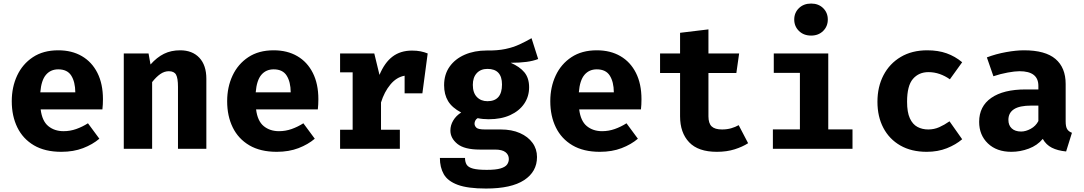

<svg xmlns="http://www.w3.org/2000/svg" viewBox="-20 -850 6194 1097"><path d="M212.3 -225.1Q220.5 -158.5 255.9 -129.5Q291.3 -100.5 343.1 -100.5Q380.5 -100.5 415.4 -112.8Q450.3 -125.1 482.6 -145.6L547.7 -57.4Q509.2 -24.6 454.6 -3.6Q400 17.4 330.3 17.4Q236.9 17.4 173.8 -19.7Q110.8 -56.9 79 -122.1Q47.2 -187.2 47.2 -271.8Q47.2 -352.3 77.9 -418.2Q108.7 -484.1 167.9 -523.3Q227.2 -562.6 312.8 -562.6Q390.8 -562.6 447.9 -529.2Q505.1 -495.9 536.7 -433.3Q568.2 -370.8 568.2 -283.1Q568.2 -269.2 567.4 -253.3Q566.7 -237.4 565.1 -225.1ZM312.8 -453.8Q269.2 -453.8 242.6 -422.6Q215.9 -391.3 210.3 -322.6H410.3Q409.7 -382.1 387.2 -417.9Q364.6 -453.8 312.8 -453.8Z M687.2 0V-544.6H828.7L840 -481.5Q876.4 -522.6 916.9 -542.6Q957.4 -562.6 1009.2 -562.6Q1079 -562.6 1119 -520Q1159 -477.4 1159 -400V0H996.9V-353.3Q996.9 -403.6 985.9 -423.3Q974.9 -443.1 944.6 -443.1Q919 -443.1 895.6 -426.7Q872.3 -410.3 849.2 -381V0Z M1443.1 -225.1Q1451.3 -158.5 1486.7 -129.5Q1522.1 -100.5 1573.8 -100.5Q1611.3 -100.5 1646.2 -112.8Q1681 -125.1 1713.3 -145.6L1778.5 -57.4Q1740 -24.6 1685.4 -3.6Q1630.8 17.4 1561 17.4Q1467.7 17.4 1404.6 -19.7Q1341.5 -56.9 1309.7 -122.1Q1277.9 -187.2 1277.9 -271.8Q1277.9 -352.3 1308.7 -418.2Q1339.5 -484.1 1398.7 -523.3Q1457.9 -562.6 1543.6 -562.6Q1621.5 -562.6 1678.7 -529.2Q1735.9 -495.9 1767.4 -433.3Q1799 -370.8 1799 -283.1Q1799 -269.2 1798.2 -253.3Q1797.4 -237.4 1795.9 -225.1ZM1543.6 -453.8Q1500 -453.8 1473.3 -422.6Q1446.7 -391.3 1441 -322.6H1641Q1640.5 -382.1 1617.9 -417.9Q1595.4 -453.8 1543.6 -453.8Z M1923.1 0V-108.7H1994.9V-436.9H1923.1V-544.6H2118.5L2148.2 -422.1Q2177.4 -492.3 2222.8 -526.7Q2268.2 -561 2333.8 -561Q2361.5 -561 2383.1 -556.7Q2404.6 -552.3 2423.6 -544.6L2393.3 -316.9H2291.8V-417.4Q2245.6 -409.2 2210.8 -367.4Q2175.9 -325.6 2156.9 -264.6V-108.7H2264.6V0Z M3016.9 -631.8 3054.9 -512.8Q3026.2 -501.5 2987.7 -496.4Q2949.2 -491.3 2897.9 -491.3Q2949.2 -469.2 2976.2 -436.7Q3003.1 -404.1 3003.1 -351.3Q3003.1 -298.5 2974.9 -257.2Q2946.7 -215.9 2894.9 -192.3Q2843.1 -168.7 2772.3 -168.7Q2738.5 -168.7 2709.2 -174.9Q2700.5 -170.3 2695.9 -161.5Q2691.3 -152.8 2691.3 -143.6Q2691.3 -130.8 2701.8 -120.5Q2712.3 -110.3 2751.3 -110.3H2840.5Q2904.1 -110.3 2950.5 -89.7Q2996.9 -69.2 3022.6 -33.8Q3048.2 1.5 3048.2 47.2Q3048.2 130.8 2974.9 179Q2901.5 227.2 2756.9 227.2Q2652.3 227.2 2595.1 205.9Q2537.9 184.6 2515.6 145.4Q2493.3 106.2 2493.3 52.3H2636.9Q2636.9 75.9 2646.4 91Q2655.9 106.2 2682.8 113.3Q2709.7 120.5 2761 120.5Q2812.8 120.5 2840 112.3Q2867.2 104.1 2877.2 90Q2887.2 75.9 2887.2 58.5Q2887.2 34.4 2868.2 19.5Q2849.2 4.6 2808.2 4.6H2721.5Q2633.3 4.6 2593.3 -27.9Q2553.3 -60.5 2553.3 -104.1Q2553.3 -134.4 2569.5 -161.5Q2585.6 -188.7 2614.9 -207.2Q2562.6 -234.9 2540 -272.6Q2517.4 -310.3 2517.4 -363.1Q2517.4 -424.6 2548.7 -469Q2580 -513.3 2635.1 -537.4Q2690.3 -561.5 2761 -561.5Q2822.1 -560.5 2867.2 -570Q2912.3 -579.5 2948.2 -596.2Q2984.1 -612.8 3016.9 -631.8ZM2765.1 -456.4Q2726.7 -456.4 2704.1 -432.1Q2681.5 -407.7 2681.5 -365.1Q2681.5 -320 2704.6 -295.9Q2727.7 -271.8 2765.1 -271.8Q2848.2 -271.8 2848.2 -367.2Q2848.2 -456.4 2765.1 -456.4Z M3289.2 -225.1Q3297.4 -158.5 3332.8 -129.5Q3368.2 -100.5 3420 -100.5Q3457.4 -100.5 3492.3 -112.8Q3527.2 -125.1 3559.5 -145.6L3624.6 -57.4Q3586.2 -24.6 3531.5 -3.6Q3476.9 17.4 3407.2 17.4Q3313.8 17.4 3250.8 -19.7Q3187.7 -56.9 3155.9 -122.1Q3124.1 -187.2 3124.1 -271.8Q3124.1 -352.3 3154.9 -418.2Q3185.6 -484.1 3244.9 -523.3Q3304.1 -562.6 3389.7 -562.6Q3467.7 -562.6 3524.9 -529.2Q3582.1 -495.9 3613.6 -433.3Q3645.1 -370.8 3645.1 -283.1Q3645.1 -269.2 3644.4 -253.3Q3643.6 -237.4 3642.1 -225.1ZM3389.7 -453.8Q3346.2 -453.8 3319.5 -422.6Q3292.8 -391.3 3287.2 -322.6H3487.2Q3486.7 -382.1 3464.1 -417.9Q3441.5 -453.8 3389.7 -453.8Z M4254.4 -31.8Q4222.6 -11.3 4177.4 3.1Q4132.3 17.4 4075.9 17.4Q3969.2 17.4 3917.4 -37.2Q3865.6 -91.8 3865.6 -185.6V-432.8H3751.3V-544.6H3865.6V-662.6L4027.7 -682.1V-544.6H4203.1L4187.2 -432.8H4027.7V-185.6Q4027.7 -145.1 4046.2 -127.7Q4064.6 -110.3 4105.1 -110.3Q4133.8 -110.3 4157.7 -117.2Q4181.5 -124.1 4200.5 -134.9Z M4614.4 -829.7Q4656.4 -829.7 4683.1 -803.6Q4709.7 -777.4 4709.7 -738.5Q4709.7 -699.5 4683.1 -673.1Q4656.4 -646.7 4614.4 -646.7Q4571.8 -646.7 4544.9 -673.1Q4517.9 -699.5 4517.9 -738.5Q4517.9 -777.4 4544.9 -803.6Q4571.8 -829.7 4614.4 -829.7ZM4712.3 -544.6V-110.8H4850.8V0H4395.9V-110.8H4550.3V-433.8H4401V-544.6Z M5283.6 -110.3Q5316.9 -110.3 5346.4 -123.3Q5375.9 -136.4 5405.1 -156.9L5477.4 -54.4Q5441.5 -23.6 5390 -3.1Q5338.5 17.4 5274.9 17.4Q5187.2 17.4 5124.1 -18.7Q5061 -54.9 5027.2 -119.2Q4993.3 -183.6 4993.3 -268.7Q4993.3 -353.8 5027.9 -420.3Q5062.6 -486.7 5126.4 -524.6Q5190.3 -562.6 5277.9 -562.6Q5340 -562.6 5388.5 -545.4Q5436.9 -528.2 5477.4 -494.4L5407.2 -396.9Q5379.5 -416.4 5348.7 -427.2Q5317.9 -437.9 5284.6 -437.9Q5229.7 -437.9 5196.2 -399.2Q5162.6 -360.5 5162.6 -268.7Q5162.6 -208.7 5178.5 -174.1Q5194.4 -139.5 5221.8 -124.9Q5249.2 -110.3 5283.6 -110.3Z M6068.7 -156.9Q6068.7 -126.2 6077.2 -112.3Q6085.6 -98.5 6104.6 -91.3L6071.3 15.4Q6023.1 10.8 5990 -5.9Q5956.9 -22.6 5937.9 -56.4Q5906.7 -19 5857.9 -0.8Q5809.2 17.4 5758.5 17.4Q5674.4 17.4 5624.4 -30.5Q5574.4 -78.5 5574.4 -153.8Q5574.4 -242.6 5643.8 -290.8Q5713.3 -339 5839.5 -339H5912.8V-359.5Q5912.8 -443.1 5805.1 -443.1Q5779 -443.1 5737.9 -435.6Q5696.9 -428.2 5655.9 -414.4L5618.5 -522.1Q5671.3 -542.1 5728.5 -552.3Q5785.6 -562.6 5830.8 -562.6Q5952.3 -562.6 6010.5 -513.1Q6068.7 -463.6 6068.7 -370.3ZM5814.4 -98.5Q5840.5 -98.5 5869.2 -114.1Q5897.9 -129.7 5912.8 -158.5V-246.7H5872.8Q5805.1 -246.7 5773.3 -225.9Q5741.5 -205.1 5741.5 -165.1Q5741.5 -133.8 5760.8 -116.2Q5780 -98.5 5814.4 -98.5Z"/></svg>

Font: FiraCode Nerd Font
Style: Bold
Weight: 700
Designer: Carrois Corporate, Edenspiekermann AG, Nikita Prokopov
Foundry: Carrois Corporate, Edenspiekermann AG, Nikita Prokopov
Version: Version 6.002;Nerd Fonts 2.1.0